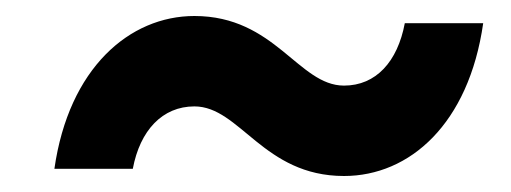

<svg xmlns="http://www.w3.org/2000/svg" viewBox="-20 -471 639 240"><path d="M410 -251C492 -251 566 -316 584 -442H486C477 -394 450 -364 410 -364C353 -364 324 -451 223 -451C142 -451 66 -386 48 -260H146C155 -308 183 -338 223 -338C280 -338 309 -251 410 -251Z"/></svg>

Font: AWKNG-Font
Style: Bold Italic
Weight: 700
Italic angle: -11.3°
Designer: Awakening Church
Foundry: Awakening Church
Version: Version 1.700;PS 001.700;hotconv 1.0.88;makeotf.lib2.5.64775